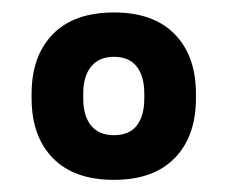

<svg xmlns="http://www.w3.org/2000/svg" viewBox="-20 -674 374 316"><path d="M167.5 -378Q102 -378 67 -413.8Q32 -449.5 32 -512.5V-519.5Q32 -582 67 -617.8Q102 -653.5 167.5 -653.5Q232.5 -653.5 267.5 -617.8Q302.5 -582 302.5 -519.5V-512.5Q302.5 -449.5 267.5 -413.8Q232.5 -378 167.5 -378ZM167.5 -451.5Q192.5 -451.5 205 -467.2Q217.5 -483 217.5 -512V-520Q217.5 -548.5 205 -564.5Q192.5 -580.5 167.5 -580.5Q143 -580.5 130 -564.5Q117 -548.5 117 -520V-512Q117 -483 130 -467.2Q143 -451.5 167.5 -451.5Z"/></svg>

Font: Anek Devanagari SemiBold
Style: Regular
Weight: 600
Designer: Kailash Malviya (Devanagari) & Yesha Goshar (Latin)
Foundry: Ek Type
Version: Version 1.003